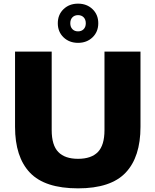

<svg xmlns="http://www.w3.org/2000/svg" viewBox="-20 -1023 852 1053"><path d="M408 10Q226 10 144.2 -76Q62.5 -162 62.5 -327.5V-740H263.5V-309.5Q263.5 -226.5 299.8 -189.2Q336 -152 408 -152Q480.5 -152 516.8 -189.2Q553 -226.5 553 -309.5V-740H750.5V-327.5Q750.5 -162 669 -76Q587.5 10 408 10ZM408 -788Q360 -788 328.5 -818.2Q297 -848.5 297 -895.5Q297 -942.5 328.5 -972.8Q360 -1003 408 -1003Q456 -1003 487.5 -972.8Q519 -942.5 519 -895.5Q519 -848.5 487.5 -818.2Q456 -788 408 -788ZM408 -851Q427 -851 438.8 -863Q450.5 -875 450.5 -895.5Q450.5 -916 438.8 -928Q427 -940 408 -940Q389 -940 377.2 -928Q365.5 -916 365.5 -895.5Q365.5 -875 377.2 -863Q389 -851 408 -851Z"/></svg>

Font: Encode Sans SemiExpanded SemiExpanded ExtraBold
Style: Regular
Weight: 800
Width: 6
Designer: Multiple Designers
Foundry: Impallari Type
Version: Version 3.000; ttfautohint (v1.8.3) -l 8 -r 50 -G 200 -x 14 